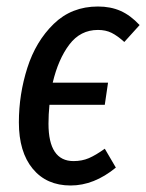

<svg xmlns="http://www.w3.org/2000/svg" viewBox="-20 -558 449 590"><path d="M142 -304H312L302 -236H132Q129 -206 129 -178Q129 -63 206 -63Q232 -63 253 -72Q274 -81 302 -101L336 -43Q269 12 197 12Q123 12 80.5 -39.5Q38 -91 38 -182Q38 -268 64 -349.5Q90 -431 145 -484.5Q200 -538 281 -538Q320 -538 350.5 -524.5Q381 -511 409 -481L362 -429Q341 -448 323 -457Q305 -466 281 -466Q227 -466 193 -421Q159 -376 142 -304Z"/></svg>

Font: Fira Sans Compressed
Style: Italic
Weight: 400
Width: 1
Italic angle: -8°
Designer: bBox Type GmbH & Carrois Corporate GbR & Edenspiekermann AG
Foundry: bBox Type GmbH & Carrois Corporate GbR & Edenspiekermann AG
Version: Version 4.301